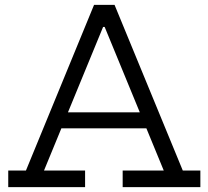

<svg xmlns="http://www.w3.org/2000/svg" viewBox="-20 -772 860 792"><path d="M613.5 -308.5V-242.5H209.5V-308.5ZM734 -68.5H806.5V0H486V-68.5H655.5L398.5 -693L445 -661H372L418.5 -693L161.5 -68.5H331V0H14V-68.5H87L368 -752H452.5Z"/></svg>

Font: Hepta Slab ExtraLight
Style: Regular
Weight: 400
Version: Version 1.102